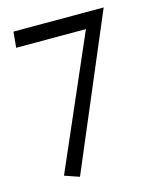

<svg xmlns="http://www.w3.org/2000/svg" viewBox="-96 -473 590 734"><g transform="rotate(-15 199.5 -106.0)"><path d="M129.5 195 71.5 175.1 306.6 -365.4 339.1 -344.5H21.5L27.5 -406.9H384.5Z"/></g></svg>

Font: Ysabeau
Style: Bold
Weight: 700
Designer: Christian Thalmann (Catharsis Fonts)
Version: Version 2.000;gftools[0.9.27.dev2+g8671c4b]